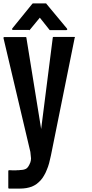

<svg xmlns="http://www.w3.org/2000/svg" viewBox="-41 -897 541 1130"><path d="M398.4 -673.8Q351.6 -443.4 258.8 17.6Q253.9 42 248 63.5Q242.2 85 234.4 102.5Q227.5 121.1 217.8 136.7Q209 152.3 198.2 164.1Q187.5 175.8 174.8 185.5Q161.1 195.3 146.5 201.2Q130.9 207 113.3 210Q95.7 212.9 76.2 212.9Q54.7 212.9 12.7 212.9Q9.8 212.9 8.8 211.9Q7.8 210 7.8 208Q7.8 174.8 7.8 109.4Q7.8 108.4 7.8 107.4Q8.8 106.4 9.8 105.5Q9.8 105.5 11.7 105.5Q12.7 104.5 13.7 104.5Q13.7 104.5 33.2 105.5Q51.8 106.4 63.5 104.5Q67.4 104.5 71.3 104.5Q75.2 103.5 79.1 103.5Q97.7 103.5 111.3 96.7Q125 90.8 137.7 58.6Q141.6 46.9 141.6 35.2Q140.6 23.4 137.7 -2.9Q85 -226.6 -20.5 -672.9Q-20.5 -674.8 -20.5 -675.8Q-20.5 -676.8 -19.5 -676.8Q-18.6 -677.7 -17.6 -678.7Q-17.6 -678.7 -15.6 -678.7Q26.4 -678.7 109.4 -678.7Q111.3 -678.7 112.3 -678.7Q114.3 -677.7 114.3 -674.8Q143.6 -496.1 201.2 -137.7Q223.6 -317.4 269.5 -674.8Q269.5 -677.7 270.5 -678.7Q272.5 -679.7 274.4 -679.7Q314.5 -679.7 395.5 -679.7Q396.5 -679.7 397.5 -679.7Q398.4 -678.7 399.4 -677.7Q400.4 -677.7 400.4 -675.8Q399.4 -674.8 398.4 -673.8ZM129.9 -720.7Q98.6 -720.7 35.2 -720.7Q34.2 -720.7 32.2 -721.7Q31.2 -721.7 30.3 -723.6Q30.3 -724.6 30.3 -725.6Q30.3 -725.6 30.3 -726.6Q30.3 -727.5 31.2 -729.5Q70.3 -778.3 149.4 -875Q150.4 -875 151.4 -876Q151.4 -877 153.3 -877Q178.7 -877 229.5 -877Q230.5 -877 231.4 -876Q232.4 -875 233.4 -873Q273.4 -825.2 353.5 -728.5Q354.5 -726.6 354.5 -725.6Q355.5 -723.6 354.5 -722.7Q353.5 -720.7 352.5 -720.7Q350.6 -719.7 349.6 -719.7Q317.4 -719.7 253.9 -719.7Q252.9 -719.7 252 -719.7Q251 -720.7 250 -721.7Q231.4 -745.1 193.4 -793Q173.8 -768.6 134.8 -721.7Q133.8 -720.7 132.8 -719.7Q131.8 -719.7 129.9 -719.7Q129.9 -719.7 129.9 -720.7Z"/></svg>

Font: Typeface
Style: Regular
Weight: 400
Version: Version 1.0